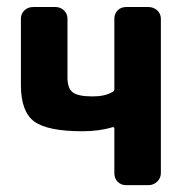

<svg xmlns="http://www.w3.org/2000/svg" viewBox="-20 -540 540 560"><path d="M413.1 -519.5Q427.7 -519.5 438.5 -509.8Q449.2 -500 449.2 -485.4V-35.2Q449.2 -20.5 438.5 -10.3Q427.7 0 413.1 0H347.7Q333 0 323.2 -9.8Q313.5 -19.5 313.5 -35.2V-166Q313.5 -168 311 -168.9Q308.6 -169.9 307.6 -168.9Q269.5 -157.2 220.7 -157.2Q119.1 -157.2 80.1 -185.5Q41 -213.9 41 -292V-485.4Q41 -500 51.3 -509.8Q61.5 -519.5 77.1 -519.5H141.6Q156.2 -519.5 166.5 -509.8Q176.8 -500 176.8 -485.4V-313.5Q176.8 -282.2 192.4 -270.5Q208 -258.8 250 -258.8Q286.1 -258.8 307.6 -271.5Q312.5 -273.4 313.5 -278.3V-485.4Q313.5 -500 323.2 -509.8Q333 -519.5 347.7 -519.5Z"/></svg>

Font: Rounded-L Mgen+ 1mn bold
Style: Bold
Weight: 700
Designer: [Source Han Sans]
Ryoko NISHIZUKA  (kana & ideographs); Paul D. Hunt (Latin, Greek & Cyrillic); Wenlong ZHANG  (bopomofo
Version: Version 1.059.20150602